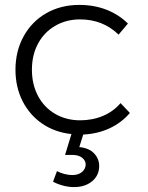

<svg xmlns="http://www.w3.org/2000/svg" viewBox="-20 -546 601 782"><path d="M319 2 303 53Q343 57 363.5 79Q384 101 384 130Q384 168 355.5 192Q327 216 281 216Q260 216 237 210Q214 204 196 194L212 151Q225 158 242 162.5Q259 167 274 167Q300 167 314.5 154Q329 141 329 124Q329 108 314.5 96.5Q300 85 275 85H245L271 0Q204 -7 152.5 -42Q101 -77 72 -134Q43 -191 43 -262Q43 -338 76.5 -398.5Q110 -459 169 -492.5Q228 -526 303 -526Q364 -526 414.5 -506Q465 -486 501 -450L463 -405Q399 -467 306 -467Q250 -467 205 -441Q160 -415 135 -368.5Q110 -322 110 -262Q110 -202 135 -155Q160 -108 205 -82Q250 -56 306 -56Q357 -56 399.5 -74Q442 -92 471 -126L509 -86Q476 -47 427.5 -24Q379 -1 319 2Z"/></svg>

Font: Gontserrat Light
Style: Regular
Weight: 300
Designer: Julieta Ulanovsky
Foundry: Julieta Ulanovsky
Version: Version 6.001